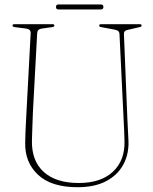

<svg xmlns="http://www.w3.org/2000/svg" viewBox="-20 -806 671 842"><path d="M522 -284 504 -657.5Q503.5 -665 499.2 -669.2Q495 -673.5 483 -676L424.5 -687Q415 -688 415 -694Q415 -700 423.5 -700H592.5Q601 -700 601 -694Q601 -688 589.5 -686.5L540 -675Q522.5 -672 523.5 -656.5L538.5 -286.5Q539.5 -261 541 -236.2Q542.5 -211.5 543.5 -185.5Q545 -128 520 -82.8Q495 -37.5 444.8 -11.2Q394.5 15 320 15Q204.5 15 146.5 -39.8Q88.5 -94.5 90.5 -180Q90.5 -196 91.5 -220.5Q92.5 -245 93.8 -270.2Q95 -295.5 96 -313L114.5 -660Q115.5 -677.5 96 -680.5L45 -687Q35 -688.5 35 -694Q35 -700 43.5 -700H210Q218.5 -700 218.5 -694Q218.5 -688.5 208.5 -687L161.5 -680.5Q143.5 -677.5 143 -660L124.5 -317.5Q122.5 -278 121.8 -246Q121 -214 120 -189Q118.5 -100 172 -51.8Q225.5 -3.5 325.5 -3.5Q422.5 -3.5 475.5 -53.2Q528.5 -103 526 -188.5Q525.5 -217 524.2 -240.8Q523 -264.5 522 -284ZM225.5 -775.5Q225.5 -786.5 236.5 -786.5H422Q433.5 -786.5 433.5 -775.5Q433.5 -764.5 422 -764.5H236.5Q225.5 -764.5 225.5 -775.5Z"/></svg>

Font: Fraunces 144pt Soft Thin
Style: Regular
Weight: 100
Version: Version 1.000;[0bf87f6ff]